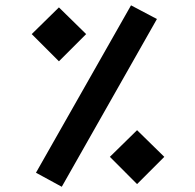

<svg xmlns="http://www.w3.org/2000/svg" viewBox="-20 -695 740 727"><path d="M213.9 12.2 116.2 -41 476.1 -674.8 574.2 -623ZM203.1 -462.9 100.1 -565.9 203.1 -667 306.2 -565.9ZM499 2 396 -101.1 499 -202.1 602.1 -101.1Z"/></svg>

Font: FiraGO SemiBold
Style: Italic
Weight: 600
Italic angle: -8°
Designer: bBox Type GmbH
Foundry: bBox Type GmbH
Version: Version 1.001;PS 001.001;hotconv 1.0.88;makeotf.lib2.5.64775